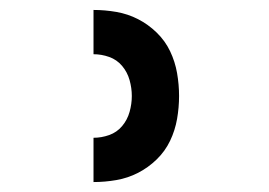

<svg xmlns="http://www.w3.org/2000/svg" viewBox="-20 -800 540 386"><path d="M168 -434V-523Q184 -523 199.5 -528.5Q215 -534 225.5 -546.5Q236 -559 240.5 -575Q245 -591 245 -607Q245 -623 240.5 -639Q236 -655 225.5 -667.5Q215 -680 199.5 -685.5Q184 -691 168 -691V-780Q191 -780 214 -776Q237 -772 257.5 -761.5Q278 -751 295 -734.5Q312 -718 322 -697Q332 -676 336 -653Q340 -630 340 -607Q340 -584 336 -561Q332 -538 322 -517Q312 -496 295 -479.5Q278 -463 257.5 -452.5Q237 -442 214 -438Q191 -434 168 -434Z"/></svg>

Font: Iosevka Extrabold
Style: Regular
Weight: 800
Monospace: yes
Designer: Belleve Invis
Foundry: Belleve Invis
Version: Version 32.5.0; ttfautohint (v1.8.4)